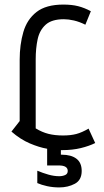

<svg xmlns="http://www.w3.org/2000/svg" viewBox="-20 -646 455 839"><path d="M186 77V4Q151 -2 110 -19.5Q69 -37 30 -71L66 -117V-385Q66 -451 82 -506Q98 -561 139.5 -593.5Q181 -626 257 -626Q294 -626 321.5 -619Q349 -612 377 -597L353 -538Q327 -551 303 -556.5Q279 -562 259 -562Q206 -562 179.5 -538Q153 -514 144.5 -474.5Q136 -435 136 -387V-85Q164 -68 192 -61Q220 -54 255 -54Q289 -54 313.5 -60.5Q338 -67 367 -84L396 -21Q370 -8 333.5 1Q297 10 251 10H246V30H250Q291 30 314 47.5Q337 65 337 101Q337 141 307 157Q277 173 239 173Q211 173 186 167.5Q161 162 143 154V100Q167 110 191.5 117Q216 124 239 124Q253 124 264.5 119Q276 114 276 101Q276 77 237 77Z"/></svg>

Font: Aubrey
Style: Regular
Weight: 400
Designer: Gayaneh Bagdasaryan
Foundry: Cyreal.org
Version: Version 1.102; ttfautohint (v1.8.3)